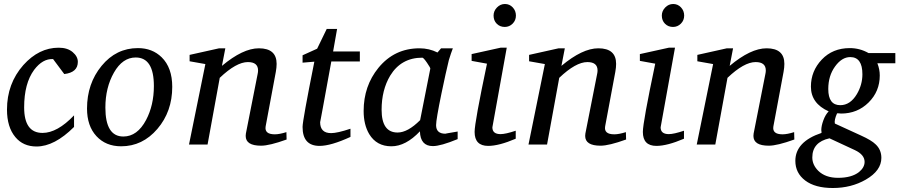

<svg xmlns="http://www.w3.org/2000/svg" viewBox="-20 -724 4507 962"><path d="M370 -414Q370 -361 302 -353L246 -428Q194 -431 151 -374Q101 -306 101 -186Q101 -58 193 -58Q267 -58 351 -146V-88Q253 10 163 10Q96 10 57 -37Q15 -87 15 -175Q15 -305 97 -398Q175 -485 274 -485Q318 -485 344 -463Q370 -441 370 -414Z M843 -289Q843 -165 768.5 -78Q694 9 587 9Q510 9 463 -42Q416 -93 416 -180Q416 -305 489 -394Q562 -483 671 -483Q743 -483 790 -437Q843 -385 843 -289ZM751 -293Q751 -436 660 -436Q594 -436 551 -360.5Q508 -285 508 -185Q508 -40 598 -40Q668 -40 712 -123Q751 -197 751 -293Z M1416 -25Q1330 6 1288 6Q1211 6 1211 -43Q1211 -49 1212 -55L1271 -354Q1273 -363 1273 -371Q1273 -413 1222 -413Q1164 -413 1081 -334L1020 0H927L1009 -403L930 -417V-449L1078 -482H1109L1092 -394Q1197 -482 1277 -482Q1366 -482 1366 -404Q1366 -386 1362 -364L1311 -91Q1304 -51 1357 -51Q1380 -51 1415 -62Z M1783 -416H1640Q1584 -108 1584 -112Q1584 -57 1639 -57Q1670 -57 1736 -79V-38Q1638 7 1581 7Q1496 7 1496 -88Q1496 -120 1555 -415L1496 -410V-447L1569 -480L1617 -579H1669L1649 -466H1783Z M2273 -27Q2188 8 2149 8Q2086 8 2084 -66Q2013 9 1941 9Q1867 9 1830 -52Q1802 -99 1802 -168Q1802 -293 1876 -384Q1956 -482 2082 -482Q2130 -482 2172 -461L2190 -482H2249Q2240 -459 2229 -423Q2214 -362 2192 -256Q2165 -125 2165 -97Q2165 -54 2212 -54Q2207 -54 2273 -65ZM2136 -380Q2137 -384 2119.5 -409.5Q2102 -435 2096 -435Q1990 -435 1935 -345Q1892 -273 1892 -174Q1892 -60 1972 -60Q2023 -60 2085 -122Z M2565 -646Q2565 -622 2548.5 -605.5Q2532 -589 2509 -589Q2485 -589 2469 -605Q2453 -621 2453 -646Q2453 -669 2470 -686.5Q2487 -704 2510 -704Q2533 -704 2549 -687Q2565 -670 2565 -646ZM2564 -29Q2480 7 2426 7Q2358 7 2358 -63Q2358 -111 2420 -405L2343 -419V-453L2488 -485H2519L2447 -86Q2447 -52 2488 -52Q2513 -52 2564 -69Z M3117 -25Q3031 6 2989 6Q2912 6 2912 -43Q2912 -49 2913 -55L2972 -354Q2974 -363 2974 -371Q2974 -413 2923 -413Q2865 -413 2782 -334L2721 0H2628L2710 -403L2631 -417V-449L2779 -482H2810L2793 -394Q2898 -482 2978 -482Q3067 -482 3067 -404Q3067 -386 3063 -364L3012 -91Q3005 -51 3058 -51Q3081 -51 3116 -62Z M3408 -646Q3408 -622 3391.5 -605.5Q3375 -589 3352 -589Q3328 -589 3312 -605Q3296 -621 3296 -646Q3296 -669 3313 -686.5Q3330 -704 3353 -704Q3376 -704 3392 -687Q3408 -670 3408 -646ZM3407 -29Q3323 7 3269 7Q3201 7 3201 -63Q3201 -111 3263 -405L3186 -419V-453L3331 -485H3362L3290 -86Q3290 -52 3331 -52Q3356 -52 3407 -69Z M3960 -25Q3874 6 3832 6Q3755 6 3755 -43Q3755 -49 3756 -55L3815 -354Q3817 -363 3817 -371Q3817 -413 3766 -413Q3708 -413 3625 -334L3564 0H3471L3553 -403L3474 -417V-449L3622 -482H3653L3636 -394Q3741 -482 3821 -482Q3910 -482 3910 -404Q3910 -386 3906 -364L3855 -91Q3848 -51 3901 -51Q3924 -51 3959 -62Z M4466 -407H4376Q4388 -377 4388 -346Q4388 -266 4332 -210.5Q4276 -155 4194 -155Q4191 -155 4184 -156Q4178 -156 4174 -156Q4159 -122 4163 -105L4294 -45Q4347 -21 4367 -1Q4396 26 4396 67Q4396 131 4318 176Q4245 218 4153 218Q4064 218 4014.5 180.5Q3965 143 3965 82Q3965 -14 4096 -58Q4096 -59 4096 -64Q4095 -69 4095 -72Q4095 -93 4105.5 -121.5Q4116 -150 4132 -166Q4043 -206 4043 -290Q4043 -368 4097.5 -425.5Q4152 -483 4238 -483Q4288 -483 4332 -458H4466ZM4301 -352Q4301 -438 4240 -438Q4198 -438 4164 -391Q4130 -344 4130 -278Q4130 -197 4190 -197Q4240 -197 4273 -252Q4301 -299 4301 -352ZM4312 87Q4312 51 4263 28L4136 -31Q4050 -12 4050 65Q4050 102 4080 132Q4116 167 4179 167Q4247 167 4284 138Q4312 115 4312 87Z"/></svg>

Font: Apparatus SIL
Style: Italic
Weight: 400
Italic angle: -11°
Version: Version 1.0